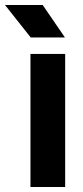

<svg xmlns="http://www.w3.org/2000/svg" viewBox="-72 -749 331 769"><path d="M50 0V-533H189V0ZM51 -599 -52 -729H99L188 -599Z"/></svg>

Font: Hubot Sans SemiBold
Style: Regular
Weight: 600
Designer: Deni Anggara
Foundry: GitHub, Inc., Subsidiary of Microsoft Corporation
Version: Version 2.000